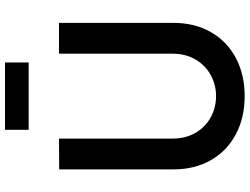

<svg xmlns="http://www.w3.org/2000/svg" viewBox="-134 -840 989 760"><g transform="rotate(-90 360.0 -459.5)"><path d="M226.7 -840V-933.7H493.3V-840ZM360 15Q274.7 15 208.8 -20Q143 -54.9 106.5 -118.9Q70 -182.9 70 -267.5V-719.2L192 -720V-270.7Q192 -218.1 215.1 -178.9Q238.2 -139.8 276.8 -119Q315.3 -98.3 360 -98.3Q405.1 -98.3 443.6 -119.5Q482.2 -140.6 505.1 -179.8Q528 -218.9 528 -270.7V-720H650V-267.5Q650 -183 613.5 -119Q577 -55 511.2 -20Q445.3 15 360 15Z"/></g></svg>

Font: Hauora
Style: Regular
Weight: 400
Designer: Wayne Shih
Foundry: WCYS
Version: Version 1.001